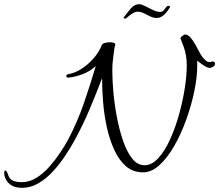

<svg xmlns="http://www.w3.org/2000/svg" viewBox="-192 -769 1048 918"><path d="M-88 129Q-105 129 -120 125Q-161 111 -171 69Q-172 66 -172 60Q-172 46 -166 46Q-161 46 -154 64Q-147 92 -120 98Q-114 100 -105 101Q-96 102 -88 102Q-51 102 -17.5 81Q16 60 44.5 27.5Q73 -5 96 -39.5Q119 -74 134 -102Q178 -186 208 -272.5Q238 -359 266 -453Q237 -427 202 -414Q167 -401 136 -398H135Q125 -398 125 -405Q125 -413 137 -415Q166 -420 197 -439.5Q228 -459 254.5 -489Q281 -519 295 -554Q297 -560 309 -563.5Q321 -567 333 -567Q344 -567 352.5 -564Q361 -561 359 -554Q355 -543 352.5 -520Q350 -497 348 -483Q345 -465 345 -431Q345 -388 350 -330Q355 -272 366.5 -211Q378 -150 396 -97Q414 -44 439.5 -11.5Q465 21 499 21Q534 21 565 -13Q596 -47 621 -102Q646 -157 664 -221.5Q682 -286 691.5 -347.5Q701 -409 701 -455Q701 -480 698 -498Q694 -525 686.5 -544.5Q679 -564 671 -585V-586Q671 -590 679 -596.5Q687 -603 691 -604Q706 -604 718.5 -590Q731 -576 742 -555.5Q753 -535 764 -515Q775 -495 788 -483Q796 -476 800.5 -474Q805 -472 815 -472L821 -475Q829 -475 832 -473.5Q835 -472 836 -464Q836 -456 828.5 -451Q821 -446 813 -444Q800 -444 780 -457.5Q760 -471 750 -479Q751 -473 751 -467Q751 -461 751 -455Q751 -400 737 -332.5Q723 -265 698.5 -197Q674 -129 641.5 -72Q609 -15 571 20Q533 55 492 55Q444 55 410.5 26Q377 -3 354.5 -52Q332 -101 319 -160Q306 -219 301 -280.5Q296 -342 296 -395Q265 -314 234.5 -242Q204 -170 164 -97Q146 -64 120.5 -25.5Q95 13 63 48.5Q31 84 -7 106.5Q-45 129 -88 129ZM407 -680Q399 -680 399 -684V-685Q416 -708 433.5 -728.5Q451 -749 474 -749Q484 -749 501.5 -740Q519 -731 538.5 -721.5Q558 -712 574 -712Q584 -712 590.5 -719.5Q597 -727 602 -734Q607 -741 612 -741Q621 -741 621 -738V-736Q611 -716 594 -699.5Q577 -683 557 -683Q542 -683 526.5 -690.5Q511 -698 496 -705.5Q481 -713 465 -713Q455 -713 442 -705Q429 -697 419.5 -688.5Q410 -680 407 -680Z"/></svg>

Font: Allura
Style: Regular
Weight: 400
Designer: Robert E. Leuschke
Foundry: Robert E. Leuschke
Version: Version 1.110